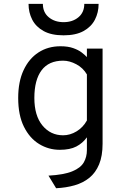

<svg xmlns="http://www.w3.org/2000/svg" viewBox="-20 -762 656 992"><path d="M270 210.5 230.5 145.5Q310.5 141 353.5 123.2Q396.5 105.5 412.8 77.2Q429 49 429 13.5V-52.5Q407 -22 374.2 -5Q341.5 12 289 12Q231 12 182 -18Q133 -48 103.5 -107.5Q74 -167 74 -256Q74 -340 102 -399.8Q130 -459.5 179 -491.2Q228 -523 292.5 -523Q331 -523 358 -513.5Q385 -504 402.2 -490.8Q419.5 -477.5 429 -467V-511H510V-19.5Q510 44 492 87.2Q474 130.5 441.5 156.8Q409 183 365.2 195.5Q321.5 208 270 210.5ZM306 -63Q342 -63 375.5 -83.2Q409 -103.5 429 -139.5V-377.5Q409 -411.5 374.2 -430Q339.5 -448.5 306 -448.5Q232 -448.5 194.8 -398.8Q157.5 -349 157.5 -256Q157.5 -164.5 199.2 -113.8Q241 -63 306 -63ZM308.5 -579.5Q245.5 -579.5 205.5 -601.5Q165.5 -623.5 146.5 -660.5Q127.5 -697.5 127.5 -742H201.5Q201.5 -698 232 -672.8Q262.5 -647.5 308.5 -647.5Q355 -647.5 385.2 -672.8Q415.5 -698 415.5 -742H489.5Q489.5 -697.5 470.5 -660.5Q451.5 -623.5 411.5 -601.5Q371.5 -579.5 308.5 -579.5Z"/></svg>

Font: Overpass Mono Light
Style: Regular
Weight: 400
Monospace: yes
Version: Version 4.000